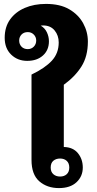

<svg xmlns="http://www.w3.org/2000/svg" viewBox="-20 -952 496 981"><path d="M215 -932Q287 -932 334 -904.5Q381 -877 405 -833Q429 -789 429 -740Q429 -664 396 -612Q363 -560 306 -519V-201Q353 -200 378 -169.5Q403 -139 403 -96Q403 -51 371 -21Q339 9 281 9Q221 9 181 -25.5Q141 -60 141 -135V-571Q210 -604 245 -642Q280 -680 280 -735Q280 -771 259 -796.5Q238 -822 200 -822Q194 -822 188 -821Q209 -809 219.5 -787Q230 -765 230 -741Q230 -696 199.5 -668.5Q169 -641 119 -641Q70 -641 37 -673Q4 -705 4 -759Q4 -814 31.5 -852.5Q59 -891 106.5 -911.5Q154 -932 215 -932ZM122 -701Q140 -701 152.5 -713.5Q165 -726 165 -745Q165 -763 152.5 -775.5Q140 -788 122 -788Q102 -788 90 -775.5Q78 -763 78 -745Q78 -726 90 -713.5Q102 -701 122 -701ZM287 -142Q266 -142 252.5 -130.5Q239 -119 239 -96Q239 -74 252.5 -62Q266 -50 287 -50Q308 -50 321 -62Q334 -74 334 -96Q334 -118 321 -130Q308 -142 287 -142Z"/></svg>

Font: Noto Sans Thai Looped ExtraBold
Style: Regular
Weight: 800
Designer: Sasikarn Vongin, Ben Mitchell
Foundry: The Fontpad Ltd
Version: Version 1.001; ttfautohint (v1.8.4.7-5d5b)